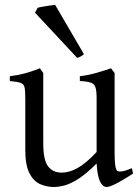

<svg xmlns="http://www.w3.org/2000/svg" viewBox="-20 -747 570 782"><path d="M199.2 14.6Q168.9 14.6 142.3 2.4Q115.7 -9.8 99.4 -42.5Q83 -75.2 83 -136.2V-347.2Q83 -378.4 79.8 -391.8Q76.7 -405.3 63.5 -409.7Q50.3 -414.1 20 -417V-436.5Q55.2 -440.9 82.8 -448.5Q110.4 -456.1 142.6 -468.8L156.2 -449.7V-163.1Q156.2 -94.7 176 -69.3Q195.8 -43.9 231 -43.9Q262.7 -43.9 296.6 -63Q330.6 -82 373.5 -127.9V-347.2Q373.5 -376.5 368.9 -390.9Q364.3 -405.3 349.9 -410.4Q335.4 -415.5 305.2 -417V-436.5Q340.3 -440.9 372.8 -450.2Q405.3 -459.5 432.1 -468.8L446.8 -449.7V-124Q446.8 -94.2 449.2 -75Q451.7 -55.7 458 -50.8Q463.9 -47.4 478 -49.3Q492.2 -51.3 517.1 -62L522 -40Q486.3 -16.6 456.8 -1Q427.2 14.6 415 14.6Q397.9 14.6 387.2 -8.1Q376.5 -30.8 373.5 -81.1Q333 -40.5 301.5 -20Q270 0.5 245.1 7.6Q220.2 14.6 199.2 14.6ZM294.4 -511.2 122.6 -695.3 133.3 -715.3Q139.6 -717.3 153.6 -719.7Q167.5 -722.2 182.1 -724.4Q196.8 -726.6 204.6 -727.1L321.8 -526.4Q311 -516.1 294.4 -511.2Z"/></svg>

Font: David Libre
Style: Regular
Weight: 400
Designer: Ismar David, J. Victor Gaultney, Annie Olsen and Meir Sadan
Foundry: Monotype Imaging Inc. & SIL International
Version: Version 1.100; ttfautohint (v1.8.4.7-5d5b)